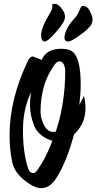

<svg xmlns="http://www.w3.org/2000/svg" viewBox="-20 -964 504 1004"><path d="M427 -398Q427 -317 367 -261Q328 -115 272 -29Q239 20 195 20Q172 20 141 2Q58 -49 44 -116Q30 -183 30 -256Q30 -446 126 -646Q138 -669 151 -669Q153 -669 198 -651Q223 -709 300 -709Q340 -709 359 -694Q402 -660 402 -522Q402 -476 395 -415L419 -463Q427 -429 427 -398ZM321 -594Q321 -611 313.5 -627Q306 -643 293 -643Q280 -643 270.5 -632Q261 -621 249 -601Q192 -509 192 -378Q192 -345 210.5 -309.5Q229 -274 259 -274Q264 -274 272 -276Q321 -423 321 -594ZM254 -228Q223 -236 197 -256.5Q171 -277 159 -305Q137 -363 137 -408Q137 -453 143 -483Q100 -394 100 -282.5Q100 -171 125 -89Q134 -59 153 -59Q166 -59 177 -77Q220 -137 254 -228ZM254 -929 253 -938Q253 -944 267 -944Q281 -944 297 -926Q320 -899 320 -878.5Q320 -858 306 -840Q299 -825 263.5 -786Q228 -747 214 -747Q195 -747 195 -780.5Q195 -814 226 -868Q230 -875 235.5 -885Q241 -895 243.5 -899.5Q246 -904 249 -910Q254 -920 254 -929ZM374 -873Q384 -884 391 -900Q398 -916 402 -924.5Q406 -933 413 -933Q437 -933 450.5 -905Q464 -877 464 -863Q464 -835 442 -817Q432 -804 391.5 -775.5Q351 -747 338.5 -747Q326 -747 321.5 -753Q317 -759 317 -764Q317 -812 374 -873Z"/></svg>

Font: Devonshire
Style: Regular
Weight: 400
Designer: Astigmatic (AOETI)
Foundry: Astigmatic (AOETI)
Version: Version 1.001